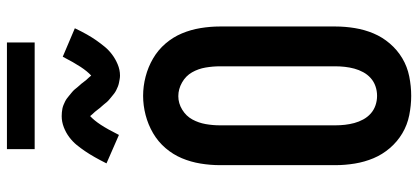

<svg xmlns="http://www.w3.org/2000/svg" viewBox="-338 -830 1177 540"><g transform="rotate(-90 250.0 -560.5)"><path d="M250 8Q223 8 195.5 2.5Q168 -3 144.5 -17Q121 -31 103 -52Q85 -73 74.5 -98Q64 -123 59.5 -150.5Q55 -178 55 -205V-530Q55 -557 59.5 -584.5Q64 -612 74.5 -637Q85 -662 103 -683Q121 -704 145 -718Q169 -732 196 -739Q223 -746 250 -746Q277 -746 304 -739Q331 -732 355 -718Q379 -704 397 -683Q415 -662 425.5 -637Q436 -612 440.5 -584.5Q445 -557 445 -530V-205Q445 -178 440.5 -150.5Q436 -123 425.5 -98Q415 -73 397 -52Q379 -31 355.5 -17Q332 -3 304.5 2.5Q277 8 250 8ZM250 -88Q264 -88 277 -92.5Q290 -97 300 -106Q310 -115 316.5 -127Q323 -139 326.5 -152Q330 -165 331.5 -178.5Q333 -192 333 -205V-530Q333 -550 329.5 -570.5Q326 -591 316 -608.5Q306 -626 287.5 -636.5Q269 -647 249 -647Q229 -647 211 -636Q193 -625 183.5 -607.5Q174 -590 170.5 -570Q167 -550 167 -530V-205Q167 -192 168.5 -178.5Q170 -165 173.5 -152Q177 -139 183.5 -127Q190 -115 200 -106Q210 -97 223 -92.5Q236 -88 250 -88ZM307 -811Q302 -811 296.5 -812Q291 -813 286 -814Q281 -815 276 -817Q271 -819 266 -821.5Q261 -824 257 -827Q253 -830 249.5 -833Q246 -836 241 -840Q236 -844 232.5 -848Q229 -852 226 -856Q223 -860 219.5 -863.5Q216 -867 212.5 -872Q209 -877 205 -881.5Q201 -886 198.5 -888.5Q196 -891 193 -895Q181 -884 168.5 -865Q156 -846 140 -814L60 -849Q69 -867 77.5 -882Q86 -897 94.5 -909.5Q103 -922 112 -933Q121 -944 133.5 -953.5Q146 -963 161.5 -969Q177 -975 193 -975Q198 -975 203.5 -974.5Q209 -974 214 -973Q219 -972 224 -970Q229 -968 234 -965.5Q239 -963 243 -960Q247 -957 250.5 -954Q254 -951 259 -947Q264 -943 267.5 -939Q271 -935 274 -931Q277 -927 280.5 -923.5Q284 -920 287.5 -915Q291 -910 295 -905.5Q299 -901 301.5 -898.5Q304 -896 307 -892Q319 -903 331.5 -922Q344 -941 360 -972L440 -938Q431 -919 422.5 -904Q414 -889 405.5 -877Q397 -865 388 -854Q379 -843 366.5 -833.5Q354 -824 338.5 -817.5Q323 -811 307 -811ZM100 -1051V-1129H400V-1051Z"/></g></svg>

Font: Iosevka Gothic
Style: Bold
Weight: 700
Monospace: yes
Designer: Belleve Invis
Foundry: Belleve Invis
Version: Version 15.5.1; ttfautohint (v1.8.4)